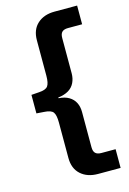

<svg xmlns="http://www.w3.org/2000/svg" viewBox="-132 -768 677 1011"><g transform="rotate(-15 206.5 -262.5)"><path d="M272 180Q214 180 178.5 148Q143 116 143 58V-135Q143 -176 131.5 -191.5Q120 -207 83 -209L41 -212V-313L83 -316Q120 -318 131.5 -334Q143 -350 143 -390V-583Q143 -641 178.5 -673Q214 -705 272 -705H395V-603H318Q296 -603 285.5 -593Q275 -583 275 -560V-368Q275 -340 264 -317Q253 -294 230.5 -280.5Q208 -267 174 -263V-259Q208 -257 230.5 -243.5Q253 -230 264 -208Q275 -186 275 -157V35Q275 58 285.5 68Q296 78 318 78H395V180Z"/></g></svg>

Font: Nunito Sans 7pt
Style: Bold
Weight: 700
Designer: Vernon Adams
Foundry: Vernon Adams
Version: Version 3.101;gftools[0.9.27]